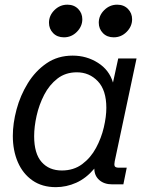

<svg xmlns="http://www.w3.org/2000/svg" viewBox="-20 -772 625 804"><path d="M213.9 11.7Q156.2 11.7 116 -16.4Q75.7 -44.4 54.7 -93Q33.7 -141.6 33.7 -203.1Q33.7 -255.4 49.3 -313.7Q64.9 -372.1 96.4 -423.3Q127.9 -474.6 174.8 -506.8Q221.7 -539.1 284.2 -539.1Q342.8 -539.1 390.1 -509Q437.5 -479 453.1 -426.3L475.1 -527.3H551.8L460.4 -96.7Q457.5 -82.5 460.4 -76.2Q463.4 -69.8 478 -69.8H510.7L496.6 0H450.2Q416 0 395.5 -18.3Q375 -36.6 375 -65.9Q340.8 -25.4 299.3 -6.8Q257.8 11.7 213.9 11.7ZM238.8 -58.1Q288.6 -58.1 324.2 -84.7Q359.9 -111.3 382.1 -152.6Q404.3 -193.8 414.8 -238.8Q425.3 -283.7 425.3 -320.3Q425.3 -394.5 389.6 -431.9Q354 -469.2 301.8 -469.2Q254.4 -469.2 220.5 -442.9Q186.5 -416.5 165 -375Q143.6 -333.5 133.3 -287.4Q123 -241.2 123 -201.7Q123 -128.9 154.3 -93.5Q185.5 -58.1 238.8 -58.1ZM247.6 -615.7Q219.7 -615.7 202.4 -633.5Q185.1 -651.4 185.1 -676.8Q185.1 -707 208 -729.7Q231 -752.4 262.2 -752.4Q290 -752.4 307.4 -734.6Q324.7 -716.8 324.7 -691.4Q324.7 -661.6 302 -638.7Q279.3 -615.7 247.6 -615.7ZM456.1 -615.7Q428.2 -615.7 410.9 -633.5Q393.6 -651.4 393.6 -676.8Q393.6 -707 416.5 -729.7Q439.5 -752.4 470.7 -752.4Q498.5 -752.4 515.9 -734.6Q533.2 -716.8 533.2 -691.4Q533.2 -661.6 510.5 -638.7Q487.8 -615.7 456.1 -615.7Z"/></svg>

Font: Schibsted Grotesk
Style: Italic
Weight: 400
Italic angle: -12°
Designer: Bakken & Baeck AS, Henrik Kongsvoll
Foundry: Schibsted ASA
Version: Version 1.100; ttfautohint (v1.8.4.7-5d5b);gftools[0.9.25]